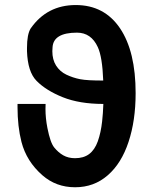

<svg xmlns="http://www.w3.org/2000/svg" viewBox="-20 -748 615 781"><path d="M51.3 -325.2V-312C51.3 -259.8 56.6 -212.4 67.4 -170.4C81.1 -117.7 109.4 -72.8 152.3 -35.2C189.9 -2.4 233.9 13.7 285.2 13.7H285.6C336.9 13.7 380.9 -2.4 418.5 -35.2C456.1 -67.9 483.9 -113.3 502.9 -170.9C522 -228.5 531.7 -294.4 531.7 -369.1C531.7 -481.9 510.7 -569.8 468.3 -632.8C425.8 -695.8 365.7 -727.5 288.1 -727.5C210.4 -727.5 149.4 -695.8 105.5 -633.3L105 -632.8C94.7 -616.2 89.8 -589.8 89.8 -553.2V-539.6C91.8 -483.9 104.5 -443.4 128.9 -418.9C154.8 -392.6 190.4 -370.6 235.4 -352.5C280.3 -334.5 335.4 -325.2 400.4 -325.2C399.4 -298.8 397.9 -275.4 395.5 -254.9C392.1 -223.6 386.2 -196.8 377.9 -173.3C369.6 -149.9 357.4 -132.3 342.3 -121.1C327.1 -109.9 308.1 -104.5 285.2 -104.5C267.1 -104.5 251 -108.4 237.3 -116.2C223.6 -124 211.9 -134.3 200.7 -147.9C189.5 -161.6 180.7 -188 172.9 -227.1C167.5 -254.4 165 -280.3 165 -304.7C165 -311.5 165 -318.4 165.5 -325.2ZM399.9 -420.4C357.4 -420.4 326.2 -421.9 306.2 -425.8C286.1 -429.7 267.6 -436 250 -444.3C232.4 -452.6 218.3 -465.3 208 -481.4C197.8 -497.6 192.9 -517.1 192.9 -539.6C192.9 -545.4 193.4 -550.8 193.8 -556.2C196.3 -595.2 229.5 -615.2 293 -615.2C331.5 -615.2 359.9 -595.7 377.9 -556.2C390.1 -529.8 397.5 -484.9 399.9 -420.4Z"/></svg>

Font: Tuffy
Style: Bold
Weight: 700
Designer: Thatcher Ulrich, Karoly Barta, Michael Everson
Version: Version 001.270